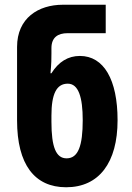

<svg xmlns="http://www.w3.org/2000/svg" viewBox="-20 -780 555 810"><path d="M259 10C398 10 476 -94 476 -273C476 -444 418 -544 317 -544C267 -544 227 -519 197 -471H193C197 -513 197 -534 197 -555V-577C197 -622 224 -640 265 -640H426V-760H245C142 -760 52 -704 52 -582V-272C52 -86 126 10 259 10ZM261 -112C216 -112 197 -160 197 -266V-292C197 -383 218 -427 266 -427C311 -427 329 -370 329 -273C329 -165 310 -112 261 -112Z"/></svg>

Font: Noto Sans Georgian ExtraCondensed ExtraBold
Style: Regular
Weight: 800
Width: 2
Designer: Monotype Design Team, Akaki Razmadze
Foundry: Google LLC
Version: Version 2.005